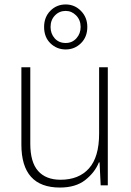

<svg xmlns="http://www.w3.org/2000/svg" viewBox="-20 -832 589 862"><path d="M464 -530V0H432L427 -103H424Q406 -58 363 -24Q320 10 249 10Q76 10 76 -183V-530H116V-187Q116 -104 151 -64.5Q186 -25 252 -25Q334 -25 379.5 -76Q425 -127 425 -232V-530ZM275 -610Q235 -610 206.5 -637.5Q178 -665 178 -711Q178 -755 206 -783.5Q234 -812 275 -812Q315 -812 343.5 -783Q372 -754 372 -711Q372 -666 343.5 -638Q315 -610 275 -610ZM275 -639Q304 -639 323 -660Q342 -681 342 -711Q342 -742 322 -762.5Q302 -783 275 -783Q246 -783 226.5 -762.5Q207 -742 207 -711Q207 -681 225.5 -660Q244 -639 275 -639Z"/></svg>

Font: Noto Sans Disp ExtLt
Style: Regular
Weight: 200
Designer: Monotype Design Team
Foundry: Monotype Imaging Inc.
Version: Version 2.000;GOOG;noto-source:20170915:90ef993387c0